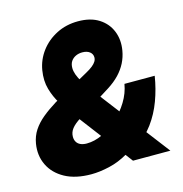

<svg xmlns="http://www.w3.org/2000/svg" viewBox="-110 -839 908 952"><g transform="rotate(-15 344.0 -363.0)"><path d="M243.7 11.7Q162.6 11.7 108.6 -17.8Q54.7 -47.4 30.8 -96.9Q6.8 -146.5 16.6 -206.1Q22.9 -243.7 42.2 -272.9Q61.5 -302.2 92.5 -327.9Q123.5 -353.5 164.6 -378.9L347.7 -481Q369.1 -492.7 382.1 -503.2Q395 -513.7 401.1 -523.7Q407.2 -533.7 407.2 -544.4Q407.2 -562 393.1 -573Q378.9 -584 355 -584Q336.9 -584 321.5 -576.9Q306.2 -569.8 296.9 -556.2Q287.6 -542.5 287.6 -521.5Q287.6 -505.9 294.2 -487.1Q300.8 -468.3 316.4 -443.1Q332 -418 358.9 -382.8L651.4 0H459.5L218.8 -317.4Q201.2 -340.8 179.4 -375Q157.7 -409.2 145 -453.1Q132.3 -497.1 141.1 -549.8Q149.9 -602.1 181.9 -644.8Q213.9 -687.5 263.7 -712.9Q313.5 -738.3 374.5 -738.3Q438.5 -738.3 480.7 -711.4Q522.9 -684.6 541 -639.6Q559.1 -594.7 549.8 -541Q544.4 -508.8 529.8 -479.7Q515.1 -450.7 491 -425.3Q466.8 -399.9 432.1 -377.9L262.7 -271.5Q231 -251.5 216.6 -232.9Q202.1 -214.4 202.1 -191.4Q202.1 -175.8 209 -164.6Q215.8 -153.3 229 -147.5Q242.2 -141.6 260.7 -141.6Q300.3 -141.6 341.8 -160.9Q383.3 -180.2 420.2 -213.6Q457 -247.1 483.2 -289.8Q509.3 -332.5 517.1 -378.9H672.4Q662.1 -314 640.1 -254.6Q618.2 -195.3 582.3 -146.5Q546.4 -97.7 494.1 -64.5L434.6 -39.6Q386.2 -11.2 335.9 0.2Q285.6 11.7 243.7 11.7Z"/></g></svg>

Font: Inter 20pt Black
Style: Italic
Weight: 900
Italic angle: -9.3988°
Version: Version 4.001;git-66647c0bb